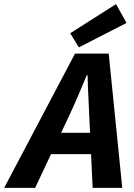

<svg xmlns="http://www.w3.org/2000/svg" viewBox="-82 -912 649 932"><path d="M-61.8 0 282.1 -651.8H445.6L511.5 0H367.7L351.1 -353.2Q349.2 -401.7 346.7 -448.9Q344.2 -496 343.2 -546.9H339.2Q318.2 -496.6 298.1 -449.4Q278 -402.3 255.1 -353.2L88.5 0ZM108.9 -163.8 133.4 -267.3H431.6L407.4 -163.8ZM300.6 -682 258.9 -750.7 481.3 -892.1 532.1 -800.6Z"/></svg>

Font: Source Sans Variable
Style: Italic
Weight: 200
Italic angle: -11°
Designer: Paul D. Hunt
Foundry: Adobe Systems Incorporated
Version: Version 3.006;hotconv 1.0.111;makeotfexe 2.5.65597